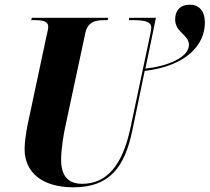

<svg xmlns="http://www.w3.org/2000/svg" viewBox="-20 -790 895 820"><path d="M294 10C450 10 513 -79 545 -232L598 -487C774 -508 855 -597 855 -693C855 -744 830 -770 790 -770C749 -770 728 -744 728 -707C728 -652 787 -641 787 -599C787 -544 694 -507 601 -497L646 -714H532L530 -704H544C592 -704 626 -700 626 -672C626 -665 624 -654 621 -640L537 -243C503 -84 436 -5 331 -5C274 -5 241 -35 241 -108C241 -158 253 -222 259 -250L344 -647C354 -697 387 -704 426 -704H440L442 -714H116L113 -704H125C162 -704 186 -700 186 -675C186 -667 183 -656 178 -633L97 -253C92 -227 85 -182 85 -154C85 -51 163 10 294 10Z"/></svg>

Font: Noto Serif Display Condensed ExtraBold
Style: Italic
Weight: 800
Width: 3
Italic angle: -12°
Designer: Monotype Design Team
Foundry: Monotype Imaging Inc.
Version: Version 2.009